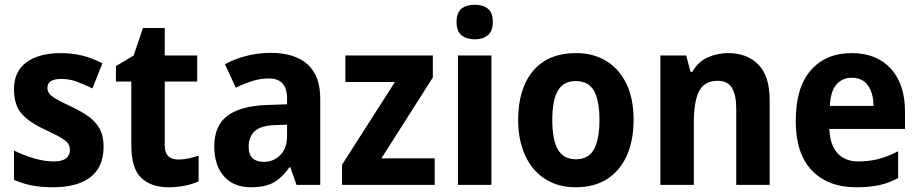

<svg xmlns="http://www.w3.org/2000/svg" viewBox="-20 -846 3876 810"><path d="M417 -227Q417 -142 362 -99Q307 -56 203 -56Q153 -56 115 -63.5Q77 -71 39 -87V-211Q77 -192 122 -178.5Q167 -165 206 -165Q242 -165 258.5 -178Q275 -191 275 -213Q275 -226 269.5 -237Q264 -248 242 -262Q220 -276 172 -298Q103 -330 71 -366.5Q39 -403 39 -470Q39 -545 92 -583.5Q145 -622 237 -622Q283 -622 325 -612Q367 -602 412 -579L370 -473Q335 -490 304 -501.5Q273 -513 238 -513Q180 -513 180 -475Q180 -463 187 -452.5Q194 -442 215 -429.5Q236 -417 279 -397Q320 -378 351 -356.5Q382 -335 399.5 -304.5Q417 -274 417 -227Z M732 -173Q754 -173 774.5 -177.5Q795 -182 818 -189V-81Q795 -70 761.5 -63Q728 -56 691 -56Q618 -56 576 -95.5Q534 -135 534 -234V-502H469V-567L544 -612L583 -728H675V-612H812V-502H675V-232Q675 -173 732 -173Z M1122 -623Q1223 -623 1277 -575Q1331 -527 1331 -430V-66H1231L1205 -140H1201Q1170 -96 1134 -76Q1098 -56 1038 -56Q966 -56 925 -102Q884 -148 884 -229Q884 -316 939.5 -357.5Q995 -399 1104 -403L1191 -406V-432Q1191 -515 1114 -515Q1079 -515 1045.5 -504.5Q1012 -494 975 -476L929 -575Q971 -598 1020.5 -610.5Q1070 -623 1122 -623ZM1140 -318Q1079 -316 1054 -292Q1029 -268 1029 -228Q1029 -193 1046 -178Q1063 -163 1092 -163Q1134 -163 1162.5 -192Q1191 -221 1191 -272V-320Z M1814 -66H1423V-151L1646 -500H1437V-612H1806V-519L1589 -178H1814Z M1983 -826Q2017 -826 2038 -809.5Q2059 -793 2059 -753Q2059 -714 2037.5 -697Q2016 -680 1983 -680Q1949 -680 1927.5 -697Q1906 -714 1906 -753Q1906 -793 1927 -809.5Q1948 -826 1983 -826ZM2053 -612V-66H1912V-612Z M2653 -340Q2653 -255 2625 -191Q2597 -127 2542.5 -91.5Q2488 -56 2408 -56Q2334 -56 2279.5 -91Q2225 -126 2195.5 -190Q2166 -254 2166 -340Q2166 -472 2229 -547Q2292 -622 2411 -622Q2482 -622 2536.5 -589.5Q2591 -557 2622 -494Q2653 -431 2653 -340ZM2310 -340Q2310 -257 2333.5 -215.5Q2357 -174 2410 -174Q2462 -174 2485.5 -215.5Q2509 -257 2509 -340Q2509 -423 2485.5 -463.5Q2462 -504 2409 -504Q2357 -504 2333.5 -463.5Q2310 -423 2310 -340Z M3052 -622Q3132 -622 3179.5 -573.5Q3227 -525 3227 -424V-66H3086V-387Q3086 -445 3068 -475Q3050 -505 3009 -505Q2951 -505 2929 -461Q2907 -417 2907 -326V-66H2766V-612H2875L2893 -543H2901Q2924 -585 2965 -603.5Q3006 -622 3052 -622Z M3573 -622Q3678 -622 3738 -556.5Q3798 -491 3798 -375V-302H3479Q3481 -236 3512.5 -200.5Q3544 -165 3601 -165Q3648 -165 3687.5 -175.5Q3727 -186 3769 -208V-95Q3731 -74 3689.5 -65Q3648 -56 3593 -56Q3473 -56 3405 -127Q3337 -198 3337 -335Q3337 -477 3400.5 -549.5Q3464 -622 3573 -622ZM3573 -518Q3534 -518 3509 -490Q3484 -462 3481 -399H3665Q3665 -452 3642 -485Q3619 -518 3573 -518Z"/></svg>

Font: Noto Sans Malayalam UI SemiCondensed
Style: Bold
Weight: 700
Width: 4
Designer: Jelle Bosma - Monotype Design Team
Foundry: Monotype Imaging Inc.
Version: Version 2.104; ttfautohint (v1.8.4.7-5d5b)